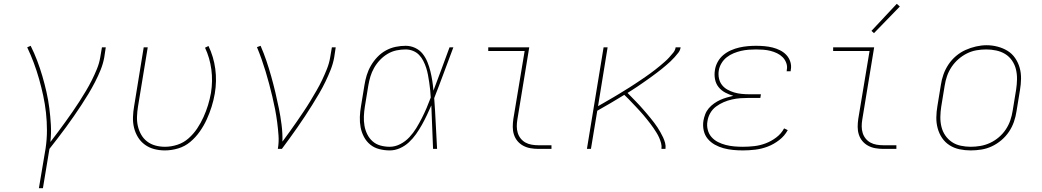

<svg xmlns="http://www.w3.org/2000/svg" viewBox="-20 -777 5440 1002"><path d="M183 205 218 -3Q225 -50 225 -96.5Q225 -143 220 -188.5Q215 -234 205.5 -278Q196 -322 184 -364.5Q172 -407 156.5 -448.5Q141 -490 122 -530L140 -538Q159 -500 174 -460.5Q189 -421 201 -380Q213 -339 222.5 -297Q232 -255 237.5 -212Q243 -169 245.5 -125Q248 -81 243 -36Q263 -62 282.5 -88Q302 -114 321 -140.5Q340 -167 358.5 -193.5Q377 -220 394.5 -247.5Q412 -275 428.5 -302.5Q445 -330 459.5 -359Q474 -388 486 -417.5Q498 -447 503 -477L512 -530H532L524 -477Q518 -444 505 -412Q492 -380 476 -349Q460 -318 442 -288Q424 -258 404.5 -228.5Q385 -199 365 -170Q345 -141 324 -112.5Q303 -84 281.5 -56Q260 -28 238 0L204 205Z M840 8Q812 8 785 1Q758 -6 736 -22Q714 -38 700 -61Q686 -84 679.5 -110.5Q673 -137 674 -166Q675 -195 680 -223L730 -530H751L700 -220Q696 -195 695 -169Q694 -143 699.5 -119Q705 -95 717 -74Q729 -53 748 -38.5Q767 -24 791 -17.5Q815 -11 841 -11Q873 -11 905.5 -21.5Q938 -32 964 -55Q990 -78 1009 -106.5Q1028 -135 1042 -166Q1056 -197 1065.5 -228Q1075 -259 1081 -292Q1091 -354 1083 -414.5Q1075 -475 1050 -528L1068 -537Q1095 -481 1103.5 -417.5Q1112 -354 1101 -289Q1095 -254 1084.5 -220.5Q1074 -187 1059 -154Q1044 -121 1022.5 -90.5Q1001 -60 973 -36.5Q945 -13 910 -2.5Q875 8 840 8Z M1430 0Q1436 -35 1433.5 -70Q1431 -105 1426.5 -139.5Q1422 -174 1415.5 -207.5Q1409 -241 1401 -274Q1393 -307 1384.5 -339.5Q1376 -372 1366 -404.5Q1356 -437 1345 -468.5Q1334 -500 1321 -531L1340 -538Q1357 -499 1370.5 -459Q1384 -419 1395.5 -378Q1407 -337 1417 -295Q1427 -253 1435.5 -211Q1444 -169 1449.5 -125.5Q1455 -82 1454 -38Q1473 -64 1492 -90Q1511 -116 1529 -142.5Q1547 -169 1565 -195.5Q1583 -222 1599.5 -249.5Q1616 -277 1632 -304.5Q1648 -332 1661.5 -360.5Q1675 -389 1686.5 -418Q1698 -447 1703 -477L1712 -530H1732L1724 -477Q1718 -444 1705.5 -412.5Q1693 -381 1678 -350Q1663 -319 1645.5 -289Q1628 -259 1609.5 -229.5Q1591 -200 1572 -171Q1553 -142 1533 -113.5Q1513 -85 1492.5 -56.5Q1472 -28 1451 0Z M2014 8Q1986 8 1959 1Q1932 -6 1912 -22.5Q1892 -39 1879.5 -62.5Q1867 -86 1862 -112.5Q1857 -139 1858 -167Q1859 -195 1864 -223L1882 -333Q1886 -359 1894 -385Q1902 -411 1916 -435Q1930 -459 1949.5 -479.5Q1969 -500 1993.5 -513.5Q2018 -527 2044.5 -532.5Q2071 -538 2097 -538Q2123 -538 2146.5 -527Q2170 -516 2185.5 -496.5Q2201 -477 2210.5 -453.5Q2220 -430 2226 -405.5Q2232 -381 2236 -355.5Q2240 -330 2242 -304Q2264 -361 2284.5 -417.5Q2305 -474 2326 -530H2346Q2321 -464 2296.5 -397.5Q2272 -331 2246 -265Q2251 -199 2254 -132.5Q2257 -66 2261 0H2240Q2237 -57 2235.5 -114Q2234 -171 2231 -227Q2220 -202 2208 -176.5Q2196 -151 2182 -126Q2168 -101 2151.5 -77.5Q2135 -54 2114 -34.5Q2093 -15 2067 -3.5Q2041 8 2014 8ZM2014 -11Q2042 -11 2069 -25Q2096 -39 2116.5 -61Q2137 -83 2152.5 -108.5Q2168 -134 2181.5 -160.5Q2195 -187 2206.5 -214Q2218 -241 2228 -268Q2227 -288 2225 -307.5Q2223 -327 2220 -347Q2217 -367 2213.5 -386Q2210 -405 2204 -423.5Q2198 -442 2189 -459.5Q2180 -477 2167 -490.5Q2154 -504 2135.5 -511.5Q2117 -519 2097 -519Q2073 -519 2049 -514Q2025 -509 2003 -496Q1981 -483 1963 -464Q1945 -445 1932.5 -423Q1920 -401 1913 -377.5Q1906 -354 1902 -330L1884 -220Q1880 -195 1879 -170Q1878 -145 1882 -121.5Q1886 -98 1896.5 -76.5Q1907 -55 1924.5 -39.5Q1942 -24 1965.5 -17.5Q1989 -11 2014 -11Z M2789 0Q2769 0 2748.5 -3.5Q2728 -7 2710.5 -16.5Q2693 -26 2680.5 -41Q2668 -56 2662 -75Q2656 -94 2656 -114.5Q2656 -135 2659 -156L2718 -511H2528V-530H2742L2680 -153Q2677 -135 2677 -117.5Q2677 -100 2682 -83.5Q2687 -67 2697.5 -54Q2708 -41 2722.5 -33Q2737 -25 2754.5 -22Q2772 -19 2789 -19H2858V0Z M3043 0 3130 -530H3151L3101 -223Q3115 -231 3129 -239Q3143 -247 3156.5 -255Q3170 -263 3184 -271Q3198 -279 3211.5 -287.5Q3225 -296 3239 -304.5Q3253 -313 3266.5 -321.5Q3280 -330 3293.5 -339Q3307 -348 3320.5 -357Q3334 -366 3347 -375Q3360 -384 3373 -393.5Q3386 -403 3399 -413Q3412 -423 3424.5 -433.5Q3437 -444 3449 -454.5Q3461 -465 3472 -477Q3483 -489 3493.5 -502Q3504 -515 3506 -530H3532Q3530 -515 3520.5 -502.5Q3511 -490 3500.5 -478.5Q3490 -467 3479 -456.5Q3468 -446 3456 -436Q3444 -426 3432 -416Q3420 -406 3407.5 -397Q3395 -388 3382.5 -378.5Q3370 -369 3357.5 -360.5Q3345 -352 3332.5 -343Q3320 -334 3307 -325.5Q3294 -317 3281 -308.5Q3268 -300 3255 -292Q3265 -282 3275.5 -271Q3286 -260 3296.5 -249.5Q3307 -239 3317 -228Q3327 -217 3337 -205.5Q3347 -194 3356.5 -183Q3366 -172 3375.5 -160Q3385 -148 3394 -136.5Q3403 -125 3411 -112.5Q3419 -100 3426.5 -87Q3434 -74 3440.5 -60Q3447 -46 3451 -31Q3455 -16 3453 0H3432Q3434 -15 3430 -30Q3426 -45 3420 -58.5Q3414 -72 3406.5 -84Q3399 -96 3391 -108Q3383 -120 3374 -131.5Q3365 -143 3356 -154.5Q3347 -166 3337.5 -177Q3328 -188 3318.5 -198.5Q3309 -209 3299 -219.5Q3289 -230 3279 -240.5Q3269 -251 3259 -261.5Q3249 -272 3238 -282Q3203 -260 3167.5 -239.5Q3132 -219 3097 -199L3064 0Z M3857 8Q3831 8 3805.5 5.5Q3780 3 3756 -3.5Q3732 -10 3710.5 -22Q3689 -34 3673.5 -52.5Q3658 -71 3652.5 -96Q3647 -121 3651 -147Q3654 -164 3660.5 -181Q3667 -198 3679 -212Q3691 -226 3706.5 -237Q3722 -248 3738.5 -255.5Q3755 -263 3772.5 -268Q3790 -273 3807 -277Q3785 -283 3764.5 -294Q3744 -305 3730 -322.5Q3716 -340 3711.5 -363.5Q3707 -387 3711 -411Q3714 -433 3725.5 -454Q3737 -475 3755 -490Q3773 -505 3794.5 -514.5Q3816 -524 3838 -529Q3860 -534 3882 -536Q3904 -538 3926 -538Q3948 -538 3970 -536Q3992 -534 4012 -529Q4032 -524 4051 -514.5Q4070 -505 4084 -490Q4098 -475 4104.5 -454.5Q4111 -434 4107 -413Q4107 -411 4106.5 -409Q4106 -407 4106 -405H4085Q4086 -407 4086 -408.5Q4086 -410 4086 -412Q4090 -430 4083.5 -448Q4077 -466 4064.5 -478.5Q4052 -491 4035.5 -499Q4019 -507 4001 -511.5Q3983 -516 3964 -517.5Q3945 -519 3926 -519Q3907 -519 3887 -517.5Q3867 -516 3847.5 -511.5Q3828 -507 3808.5 -499Q3789 -491 3772.5 -478Q3756 -465 3745 -446.5Q3734 -428 3731 -408Q3728 -388 3732 -368.5Q3736 -349 3747.5 -334Q3759 -319 3776 -309.5Q3793 -300 3811.5 -294.5Q3830 -289 3850.5 -287Q3871 -285 3891 -285H3951L3948 -266H3888Q3866 -266 3844.5 -264.5Q3823 -263 3800.5 -258Q3778 -253 3757 -244Q3736 -235 3717 -221Q3698 -207 3686.5 -186.5Q3675 -166 3672 -144Q3668 -122 3673.5 -100Q3679 -78 3693 -62Q3707 -46 3726.5 -36Q3746 -26 3767.5 -20.5Q3789 -15 3811.5 -13Q3834 -11 3857 -11Q3887 -11 3917 -14.5Q3947 -18 3976 -29Q4005 -40 4031 -59.5Q4057 -79 4072 -107L4091 -98Q4075 -68 4046.5 -46Q4018 -24 3986.5 -12Q3955 0 3922 4Q3889 8 3857 8Z M4589 0Q4569 0 4548.5 -3.5Q4528 -7 4510.5 -16.5Q4493 -26 4480.5 -41Q4468 -56 4462 -75Q4456 -94 4456 -114.5Q4456 -135 4459 -156L4518 -511H4328V-530H4542L4480 -153Q4477 -135 4477 -117.5Q4477 -100 4482 -83.5Q4487 -67 4497.5 -54Q4508 -41 4522.5 -33Q4537 -25 4554.5 -22Q4572 -19 4589 -19H4658V0ZM4541 -604 4528 -616 4660 -757 4676 -743Z M5046 8Q5016 8 4987.5 2Q4959 -4 4935.5 -19Q4912 -34 4896.5 -57Q4881 -80 4873.5 -107.5Q4866 -135 4866.5 -164.5Q4867 -194 4872 -223L4890 -333Q4894 -361 4903.5 -388Q4913 -415 4929.5 -440Q4946 -465 4969 -484.5Q4992 -504 5018.5 -516Q5045 -528 5073.5 -534.5Q5102 -541 5129 -541Q5158 -541 5186.5 -533.5Q5215 -526 5238.5 -511.5Q5262 -497 5278 -473.5Q5294 -450 5301.5 -423Q5309 -396 5308.5 -366Q5308 -336 5303 -307L5285 -197Q5281 -169 5271.5 -141.5Q5262 -114 5245.5 -89.5Q5229 -65 5206 -45.5Q5183 -26 5156.5 -13.5Q5130 -1 5101.5 3.5Q5073 8 5046 8ZM5046 -11Q5071 -11 5097 -15.5Q5123 -20 5147.5 -31.5Q5172 -43 5193 -61Q5214 -79 5229 -101.5Q5244 -124 5252.5 -149Q5261 -174 5265 -200L5283 -310Q5287 -336 5287.5 -363Q5288 -390 5282 -415Q5276 -440 5261.5 -461Q5247 -482 5226 -495Q5205 -508 5179 -513.5Q5153 -519 5127 -519Q5101 -519 5075.5 -514.5Q5050 -510 5026 -498Q5002 -486 4981.5 -468Q4961 -450 4946 -427.5Q4931 -405 4922.5 -380.5Q4914 -356 4910 -330L4892 -220Q4888 -194 4887.5 -167.5Q4887 -141 4893 -116Q4899 -91 4913 -70.5Q4927 -50 4947.5 -36Q4968 -22 4994 -16.5Q5020 -11 5046 -11Z"/></svg>

Font: Iosevka Curly Thin Extended
Style: Italic
Weight: 100
Width: 7
Italic angle: -9°
Monospace: yes
Designer: Belleve Invis
Foundry: Belleve Invis
Version: Version 11.1.0; ttfautohint (v1.8.3)